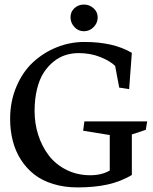

<svg xmlns="http://www.w3.org/2000/svg" viewBox="-20 -797 663 832"><path d="M343.3 -777.3Q367.7 -777.3 385.5 -761.2Q403.3 -745.1 403.3 -721.7Q403.3 -697.3 385.5 -679.4Q367.7 -661.6 343.5 -661.6Q319.3 -661.6 302.5 -679.7Q285.6 -697.8 285.6 -722.7Q285.6 -746.1 302.7 -761.7Q319.8 -777.3 343.3 -777.3ZM551.3 -567.9 539.6 -410.6 496.6 -417.5 479 -511.2Q458 -532.2 415.3 -549.6Q372.6 -566.9 320.8 -566.9Q291 -566.9 263.9 -558.3Q236.8 -549.8 212.2 -530Q187.5 -510.3 169.2 -481.9Q150.9 -453.6 140.4 -410.9Q129.9 -368.2 129.9 -315.9Q129.9 -260.7 146 -211.2Q162.1 -161.6 191.9 -122.8Q221.7 -84 268.3 -60.8Q314.9 -37.6 371.1 -37.6Q420.4 -37.6 455.6 -58.1V-211.9L340.3 -230.5L345.7 -271H617.7L611.8 -234.4L551.3 -214.4V-38.6Q503.4 -10.3 446.8 2.4Q390.1 15.1 315.9 15.1Q258.3 15.1 210.2 0.2Q162.1 -14.6 127.9 -41.5Q93.8 -68.4 70.1 -105.7Q46.4 -143.1 35.2 -187.5Q23.9 -231.9 23.9 -282.2Q23.9 -357.9 51.3 -422.1Q78.6 -486.3 123.8 -527.8Q168.9 -569.3 226.3 -592.3Q283.7 -615.2 345.2 -615.2Q472.2 -615.2 551.3 -567.9Z"/></svg>

Font: Neuton
Style: Regular
Weight: 400
Designer: Brian M Zick
Version: Version 1.3